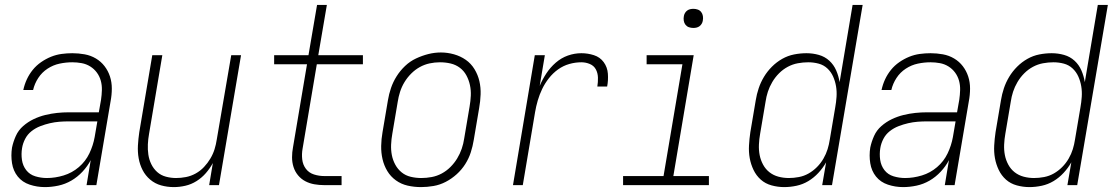

<svg xmlns="http://www.w3.org/2000/svg" viewBox="-20 -755 4540 783"><path d="M163 8Q131 8 101 -2Q71 -12 52.5 -35Q34 -58 29 -89.5Q24 -121 29 -153Q34 -177 44.5 -200.5Q55 -224 74.5 -241Q94 -258 117 -269Q140 -280 164.5 -286Q189 -292 213 -294.5Q237 -297 261 -297H383L392 -348Q395 -368 395.5 -388Q396 -408 391 -426Q386 -444 375 -459Q364 -474 348 -484Q332 -494 313 -497.5Q294 -501 275 -501Q249 -501 223 -495.5Q197 -490 174 -475Q151 -460 136 -437Q121 -414 115 -388H75Q80 -411 89.5 -431.5Q99 -452 113.5 -470Q128 -488 147.5 -501.5Q167 -515 188 -523.5Q209 -532 231 -535Q253 -538 275 -538Q300 -538 325 -533.5Q350 -529 371 -516.5Q392 -504 406.5 -485Q421 -466 428.5 -443Q436 -420 436 -394Q436 -368 431 -342L373 0H333L350 -102Q337 -77 316.5 -55Q296 -33 271 -18.5Q246 -4 218 2Q190 8 163 8ZM171 -29Q205 -29 239.5 -39.5Q274 -50 301.5 -73.5Q329 -97 344.5 -129.5Q360 -162 366 -196L377 -260H261Q241 -260 222 -258.5Q203 -257 183.5 -252.5Q164 -248 144.5 -240.5Q125 -233 108.5 -220Q92 -207 82.5 -188.5Q73 -170 70 -151Q66 -127 69.5 -103Q73 -79 87 -61Q101 -43 124 -36Q147 -29 171 -29Z M689 8Q662 8 637 1Q612 -6 592.5 -22.5Q573 -39 561.5 -61.5Q550 -84 545.5 -109.5Q541 -135 542.5 -162Q544 -189 548 -216L601 -530H642L588 -210Q584 -188 583 -166.5Q582 -145 585 -124.5Q588 -104 597 -85.5Q606 -67 621 -53.5Q636 -40 656.5 -34.5Q677 -29 698 -29Q718 -29 738.5 -33Q759 -37 778 -47.5Q797 -58 812 -74Q827 -90 838 -108.5Q849 -127 855 -146.5Q861 -166 864 -186L923 -530H963L873 0H833L848 -90Q836 -68 819.5 -49Q803 -30 781.5 -16.5Q760 -3 736 2.5Q712 8 689 8Z M1303 0Q1282 0 1262 -3.5Q1242 -7 1225 -16Q1208 -25 1195.5 -40Q1183 -55 1177 -74Q1171 -93 1171 -113.5Q1171 -134 1175 -155L1232 -493H1098V-530H1238L1273 -735H1313L1278 -530H1460V-493H1272L1214 -149Q1210 -127 1212.5 -105Q1215 -83 1227.5 -66.5Q1240 -50 1260.5 -43.5Q1281 -37 1303 -37H1373V0Z M1697 8Q1669 8 1642.5 2Q1616 -4 1594.5 -19.5Q1573 -35 1559.5 -57.5Q1546 -80 1540 -106Q1534 -132 1534.5 -160Q1535 -188 1540 -216L1562 -346Q1566 -371 1574.5 -396Q1583 -421 1597.5 -444Q1612 -467 1632 -486Q1652 -505 1676.5 -516.5Q1701 -528 1726.5 -534.5Q1752 -541 1778 -541Q1805 -541 1831.5 -533.5Q1858 -526 1879.5 -511Q1901 -496 1915 -473Q1929 -450 1935 -424Q1941 -398 1940 -370Q1939 -342 1934 -314L1912 -184Q1908 -159 1900 -134Q1892 -109 1877.5 -86Q1863 -63 1842.5 -44.5Q1822 -26 1798 -13.5Q1774 -1 1748 3.5Q1722 8 1697 8ZM1698 -29Q1719 -29 1740.5 -33Q1762 -37 1781.5 -47.5Q1801 -58 1817 -74Q1833 -90 1844.5 -109Q1856 -128 1863 -148.5Q1870 -169 1873 -190L1895 -320Q1899 -343 1900 -365Q1901 -387 1896.5 -408Q1892 -429 1882 -447.5Q1872 -466 1855.5 -478.5Q1839 -491 1818 -496Q1797 -501 1774 -501Q1753 -501 1732 -496.5Q1711 -492 1692 -481.5Q1673 -471 1657 -455Q1641 -439 1629.5 -420Q1618 -401 1611.5 -380.5Q1605 -360 1602 -340L1580 -210Q1576 -188 1575 -165.5Q1574 -143 1578 -122.5Q1582 -102 1592 -83.5Q1602 -65 1618 -52Q1634 -39 1655 -34Q1676 -29 1698 -29Z M2072 0 2161 -530H2202L2181 -405Q2192 -431 2208 -455.5Q2224 -480 2246.5 -499.5Q2269 -519 2296 -528.5Q2323 -538 2351 -538Q2377 -538 2402 -530Q2427 -522 2442 -501.5Q2457 -481 2459 -454.5Q2461 -428 2456 -402H2416Q2419 -420 2418.5 -438.5Q2418 -457 2410 -472Q2402 -487 2385.5 -494Q2369 -501 2351 -501Q2326 -501 2301.5 -494Q2277 -487 2256 -472Q2235 -457 2218.5 -436Q2202 -415 2191 -392Q2180 -369 2173 -345Q2166 -321 2162 -297L2112 0Z M2521 0V-37H2686L2763 -493H2617V-530H2809L2726 -37H2871V0ZM2808 -641Q2798 -641 2789.5 -644Q2781 -647 2775.5 -654Q2770 -661 2768.5 -670.5Q2767 -680 2769 -690Q2770 -696 2773.5 -702Q2777 -708 2782.5 -712Q2788 -716 2794.5 -717.5Q2801 -719 2808 -719Q2817 -719 2825.5 -716Q2834 -713 2839.5 -706Q2845 -699 2846.5 -689.5Q2848 -680 2846 -670Q2845 -664 2841.5 -658Q2838 -652 2832.5 -648Q2827 -644 2820.5 -642.5Q2814 -641 2808 -641Z M3178 8Q3152 8 3126.5 1Q3101 -6 3082.5 -22.5Q3064 -39 3053 -62Q3042 -85 3037.5 -110Q3033 -135 3034.5 -162Q3036 -189 3040 -216L3062 -346Q3066 -371 3074 -395Q3082 -419 3095.5 -441.5Q3109 -464 3128 -483Q3147 -502 3170 -515Q3193 -528 3218.5 -533Q3244 -538 3269 -538Q3295 -538 3319.5 -531Q3344 -524 3362 -507.5Q3380 -491 3390 -468Q3400 -445 3404 -420L3457 -735H3498L3373 0H3333L3349 -93Q3336 -70 3317.5 -50Q3299 -30 3276.5 -16.5Q3254 -3 3228.5 2.5Q3203 8 3178 8ZM3197 -29Q3217 -29 3238 -33Q3259 -37 3277.5 -47.5Q3296 -58 3311.5 -73.5Q3327 -89 3338 -108Q3349 -127 3355 -146.5Q3361 -166 3364 -186L3386 -316Q3390 -338 3391.5 -360Q3393 -382 3389.5 -403Q3386 -424 3377.5 -443Q3369 -462 3354 -476Q3339 -490 3318.5 -495.5Q3298 -501 3276 -501Q3255 -501 3233.5 -497Q3212 -493 3192.5 -482.5Q3173 -472 3157 -456Q3141 -440 3129.5 -420.5Q3118 -401 3111.5 -381Q3105 -361 3102 -340L3080 -210Q3076 -188 3075 -165.5Q3074 -143 3078 -122.5Q3082 -102 3092 -83.5Q3102 -65 3118 -52.5Q3134 -40 3154.5 -34.5Q3175 -29 3197 -29Z M3663 8Q3631 8 3601 -2Q3571 -12 3552.5 -35Q3534 -58 3529 -89.5Q3524 -121 3529 -153Q3534 -177 3544.5 -200.5Q3555 -224 3574.5 -241Q3594 -258 3617 -269Q3640 -280 3664.5 -286Q3689 -292 3713 -294.5Q3737 -297 3761 -297H3883L3892 -348Q3895 -368 3895.5 -388Q3896 -408 3891 -426Q3886 -444 3875 -459Q3864 -474 3848 -484Q3832 -494 3813 -497.5Q3794 -501 3775 -501Q3749 -501 3723 -495.5Q3697 -490 3674 -475Q3651 -460 3636 -437Q3621 -414 3615 -388H3575Q3580 -411 3589.5 -431.5Q3599 -452 3613.5 -470Q3628 -488 3647.5 -501.5Q3667 -515 3688 -523.5Q3709 -532 3731 -535Q3753 -538 3775 -538Q3800 -538 3825 -533.5Q3850 -529 3871 -516.5Q3892 -504 3906.5 -485Q3921 -466 3928.5 -443Q3936 -420 3936 -394Q3936 -368 3931 -342L3873 0H3833L3850 -102Q3837 -77 3816.5 -55Q3796 -33 3771 -18.5Q3746 -4 3718 2Q3690 8 3663 8ZM3671 -29Q3705 -29 3739.5 -39.5Q3774 -50 3801.5 -73.5Q3829 -97 3844.5 -129.5Q3860 -162 3866 -196L3877 -260H3761Q3741 -260 3722 -258.5Q3703 -257 3683.5 -252.5Q3664 -248 3644.5 -240.5Q3625 -233 3608.5 -220Q3592 -207 3582.5 -188.5Q3573 -170 3570 -151Q3566 -127 3569.5 -103Q3573 -79 3587 -61Q3601 -43 3624 -36Q3647 -29 3671 -29Z M4178 8Q4152 8 4126.5 1Q4101 -6 4082.5 -22.5Q4064 -39 4053 -62Q4042 -85 4037.5 -110Q4033 -135 4034.5 -162Q4036 -189 4040 -216L4062 -346Q4066 -371 4074 -395Q4082 -419 4095.5 -441.5Q4109 -464 4128 -483Q4147 -502 4170 -515Q4193 -528 4218.5 -533Q4244 -538 4269 -538Q4295 -538 4319.5 -531Q4344 -524 4362 -507.5Q4380 -491 4390 -468Q4400 -445 4404 -420L4457 -735H4498L4373 0H4333L4349 -93Q4336 -70 4317.5 -50Q4299 -30 4276.5 -16.5Q4254 -3 4228.5 2.5Q4203 8 4178 8ZM4197 -29Q4217 -29 4238 -33Q4259 -37 4277.5 -47.5Q4296 -58 4311.5 -73.5Q4327 -89 4338 -108Q4349 -127 4355 -146.5Q4361 -166 4364 -186L4386 -316Q4390 -338 4391.5 -360Q4393 -382 4389.5 -403Q4386 -424 4377.5 -443Q4369 -462 4354 -476Q4339 -490 4318.5 -495.5Q4298 -501 4276 -501Q4255 -501 4233.5 -497Q4212 -493 4192.5 -482.5Q4173 -472 4157 -456Q4141 -440 4129.5 -420.5Q4118 -401 4111.5 -381Q4105 -361 4102 -340L4080 -210Q4076 -188 4075 -165.5Q4074 -143 4078 -122.5Q4082 -102 4092 -83.5Q4102 -65 4118 -52.5Q4134 -40 4154.5 -34.5Q4175 -29 4197 -29Z"/></svg>

Font: iosevka_custom_sans_ss08 XLt
Style: Italic
Weight: 200
Italic angle: -10°
Designer: Belleve Invis
Foundry: Belleve Invis
Version: Version 10.3.0; ttfautohint (v1.8.3)